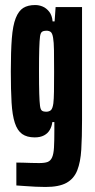

<svg xmlns="http://www.w3.org/2000/svg" viewBox="-20 -538 376 763"><path d="M161 205Q142 205 121.5 204Q101 203 81 201.5Q61 200 45 199V108Q58 108 73 108.5Q88 109 104 109.5Q120 110 136 110Q158 110 169.5 105.5Q181 101 187 87.5Q193 74 194.5 49Q196 24 196 -19V-53H188Q186 -36 178 -22Q170 -8 155 0Q140 8 118 8Q87 8 68 -5.5Q49 -19 39 -49.5Q29 -80 26 -130Q23 -180 23 -254Q23 -334 27 -385.5Q31 -437 42.5 -466Q54 -495 72.5 -506.5Q91 -518 120 -518Q135 -518 149.5 -512Q164 -506 175.5 -491.5Q187 -477 189 -453H197L201 -510H306V-60Q306 7 303 56.5Q300 106 287 139Q274 172 244.5 188.5Q215 205 161 205ZM163 -94Q175 -94 182 -100Q189 -106 192 -127Q194 -144 194.5 -174Q195 -204 195 -252Q195 -306 194.5 -338.5Q194 -371 191 -388Q188 -406 181.5 -411Q175 -416 164 -416Q154 -416 147.5 -412Q141 -408 139 -392.5Q137 -377 136 -344.5Q135 -312 135 -255Q135 -198 136 -165.5Q137 -133 139 -117.5Q141 -102 147 -98Q153 -94 163 -94Z"/></svg>

Font: Saira UltraCondensed ExtraBold
Style: Regular
Weight: 800
Width: 1
Designer: Hector Gatti with collaboration of the Omnibus-Type team
Foundry: Omnibus-Type
Version: Version 1.101